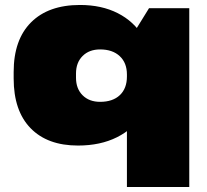

<svg xmlns="http://www.w3.org/2000/svg" viewBox="-20 -573 834 773"><path d="M294 13Q171 13 103 -57Q35 -127 35 -257V-283Q35 -413 105 -483Q175 -553 302 -553Q389 -553 454 -520Q519 -487 555.5 -426.5Q592 -366 592 -284V-257Q592 -175 555 -114.5Q518 -54 451 -20.5Q384 13 294 13ZM383 -163Q434 -163 462.5 -190Q491 -217 491 -265V-273Q491 -320 462 -347Q433 -374 383 -374Q339 -374 312.5 -347.5Q286 -321 286 -277V-260Q286 -216 312.5 -189.5Q339 -163 383 -163ZM742 -540V180H491V-396L580 -540Z"/></svg>

Font: Pathway Extreme 8pt Thin 12pt Black
Style: Regular
Weight: 900
Version: Version 1.001;gftools[0.9.26]